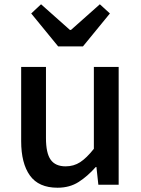

<svg xmlns="http://www.w3.org/2000/svg" viewBox="-20 -864 660 898"><path d="M249 14Q161 14 120 -43Q79 -100 79 -204V-551H195V-218Q195 -148 217 -117Q239 -86 287 -86Q325 -86 355 -105.5Q385 -125 419 -168V-551H535V0H440L431 -83H428Q390 -40 348 -13Q306 14 249 14ZM252 -647 126 -801 172 -844 307 -724H312L447 -844L494 -801L368 -647Z"/></svg>

Font: Noto Sans SC Medium
Style: Regular
Weight: 500
Designer: Ryoko NISHIZUKA  (kana, bopomofo & ideographs); Paul D. Hunt (Latin, Greek & Cyrillic); Sandoll Communications , Soo-you
Foundry: Adobe
Version: Version 2.004-H2;hotconv 1.0.118;makeotfexe 2.5.65603